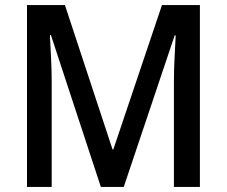

<svg xmlns="http://www.w3.org/2000/svg" viewBox="-20 -734 890 754"><path d="M376 0 180 -596H176Q178 -558 180.5 -507.5Q183 -457 183 -414V0H86V-714H235L422 -147H425L616 -714H765V0H663V-417Q663 -459 665.5 -508Q668 -557 670 -595H666L466 0Z"/></svg>

Font: Noto Sans Thai SemCond Med
Style: Regular
Weight: 500
Width: 4
Designer: Monotype Design Team
Foundry: Monotype Imaging Inc.
Version: Version 2.002; ttfautohint (v1.8.4.7-5d5b)